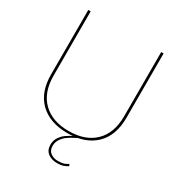

<svg xmlns="http://www.w3.org/2000/svg" viewBox="-209 -837 1085 1172"><g transform="rotate(30 333.5 -251.5)"><path d="M599 -704V-251Q599 -125 528.5 -57Q458 11 333 11Q209 11 138.5 -57Q68 -125 68 -251V-704H85V-251Q85 -133 151 -68.5Q217 -4 333 -4Q450 -4 516 -68.5Q582 -133 582 -251V-704ZM367 201Q331 201 305 181.5Q279 162 279 123Q279 83 309.5 51Q340 19 419 -12L435 -9Q354 25 324 55.5Q294 86 294 123Q294 155 315.5 171Q337 187 367 187Q395 187 411.5 181Q428 175 438 167L444 180Q432 188 415 194.5Q398 201 367 201Z"/></g></svg>

Font: Prodigy Sans Thin
Style: Regular
Weight: 100
Designer: Wei Huang
Foundry: Wei Huang
Version: Version 1.003; ttfautohint (v1.8.3)